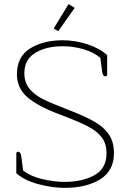

<svg xmlns="http://www.w3.org/2000/svg" viewBox="-20 -900 631 930"><path d="M240 -762 312 -880 342 -862 262 -749ZM59 -61V-156Q59 -165 68 -165Q80 -165 83 -143L92 -74Q128 -46 185 -32.5Q242 -19 293 -19Q379 -19 437.5 -51.5Q496 -84 496 -158Q496 -204 473 -234.5Q450 -265 404.5 -288.5Q359 -312 271 -345Q166 -384 114 -428Q62 -472 62 -540Q62 -626 126 -665.5Q190 -705 284 -705Q344 -705 403.5 -685.5Q463 -666 499 -633V-539Q499 -530 490 -530Q478 -530 475 -552L466 -620Q432 -648 383 -662Q334 -676 283 -676Q204 -676 151 -644Q98 -612 98 -546Q98 -501 122 -471Q146 -441 188 -420Q230 -399 311 -368Q392 -337 438.5 -310Q485 -283 508.5 -247Q532 -211 532 -159Q532 -72 464.5 -31Q397 10 293 10Q234 10 166 -8Q98 -26 59 -61Z"/></svg>

Font: Maitree ExtraLight
Style: Regular
Weight: 275
Designer: CadsonDemak Team
Foundry: CadsonDemak
Version: Version 1.003